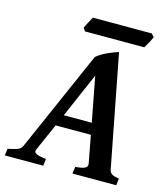

<svg xmlns="http://www.w3.org/2000/svg" viewBox="-138 -864 836 954"><g transform="rotate(15 279.5 -387.0)"><path d="M207 -268.6H351.1L307.1 -499ZM362.3 -209.5H181.2L119.1 -68.8Q112.3 -54.2 126.7 -47.1Q141.1 -40 177.7 -35.6L173.3 0H-24.4L-19.5 -35.6Q11.7 -41.5 29.1 -47.9Q46.4 -54.2 52.7 -68.8L281.2 -588.4Q305.2 -607.9 335.9 -621.8Q366.7 -635.7 391.1 -643.1L502 -68.8Q504.4 -55.2 514.2 -47.4Q523.9 -39.6 553.2 -35.6L548.8 0H323.7L328.6 -35.6Q363.8 -38.1 377.7 -45.4Q391.6 -52.7 388.7 -68.8ZM538.1 -758.3Q535.6 -751.5 529.3 -739.3Q522.9 -727.1 516.1 -715.3Q509.3 -703.6 506.3 -698.2H201.7L189.9 -713.4Q193.8 -723.6 204.8 -744.1Q215.8 -764.6 221.2 -774.4H524.9Z"/></g></svg>

Font: Gentium Plus
Style: Bold Italic
Weight: 700
Italic angle: -8°
Designer: Victor Gaultney, Annie Olsen, Iska Routamaa, Becca Hirsbrunner
Foundry: SIL International
Version: Version 6.101